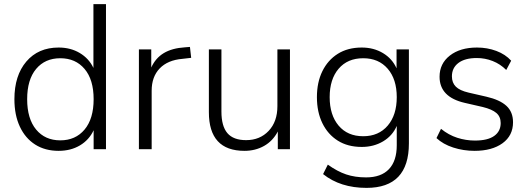

<svg xmlns="http://www.w3.org/2000/svg" viewBox="-20 -725 2566 933"><path d="M265 8Q199 8 151 -22.5Q103 -53 76.5 -109.5Q50 -166 50 -243Q50 -358 108 -426Q166 -494 265 -494Q323 -494 367.5 -467.5Q412 -441 434 -395V-705H495V0H435V-92Q413 -45 368.5 -18.5Q324 8 265 8ZM273 -43Q347 -43 391 -95.5Q435 -148 435 -243Q435 -338 391 -390Q347 -442 273 -442Q199 -442 155.5 -390Q112 -338 112 -243Q112 -148 155.5 -95.5Q199 -43 273 -43Z M655 0V-485H715V-397Q736 -443 776 -467Q816 -491 878 -495L903 -497L909 -444L866 -439Q795 -433 756 -392.5Q717 -352 717 -284V0Z M1168 8Q995 8 995 -180V-485H1056V-183Q1056 -112 1085 -78Q1114 -44 1176 -44Q1243 -44 1285.5 -89Q1328 -134 1328 -209V-485H1389V0H1330V-86Q1306 -40 1263.5 -16Q1221 8 1168 8Z M1761 188Q1634 188 1550 121L1573 75Q1619 108 1662 122.5Q1705 137 1759 137Q1832 137 1870 97Q1908 57 1908 -19V-113Q1887 -65 1841.5 -38Q1796 -11 1738 -11Q1670 -11 1621.5 -41.5Q1573 -72 1546.5 -126.5Q1520 -181 1520 -253Q1520 -325 1546.5 -379Q1573 -433 1621.5 -463.5Q1670 -494 1738 -494Q1796 -494 1841 -467Q1886 -440 1907 -393V-485H1967V-28Q1967 188 1761 188ZM1745 -63Q1820 -63 1864 -114.5Q1908 -166 1908 -253Q1908 -340 1864 -391Q1820 -442 1745 -442Q1669 -442 1625.5 -391Q1582 -340 1582 -253Q1582 -166 1625.5 -114.5Q1669 -63 1745 -63Z M2286 8Q2232 8 2182.5 -8Q2133 -24 2101 -54L2123 -99Q2160 -69 2202 -55.5Q2244 -42 2288 -42Q2350 -42 2381.5 -64.5Q2413 -87 2413 -127Q2413 -158 2392 -176Q2371 -194 2326 -205L2239 -225Q2116 -253 2116 -352Q2116 -416 2166 -455Q2216 -494 2298 -494Q2348 -494 2392 -477.5Q2436 -461 2464 -430L2440 -385Q2411 -414 2374 -428.5Q2337 -443 2297 -443Q2239 -443 2207.5 -419Q2176 -395 2176 -354Q2176 -323 2195 -304Q2214 -285 2257 -275L2344 -255Q2409 -240 2441 -210.5Q2473 -181 2473 -131Q2473 -66 2422 -29Q2371 8 2286 8Z"/></svg>

Font: Nunito Sans Light
Style: Regular
Weight: 300
Designer: Vernon Adams
Foundry: Vernon Adams
Version: Version 3.101; ttfautohint (v1.8.4.7-5d5b);gftools[0.9.27]